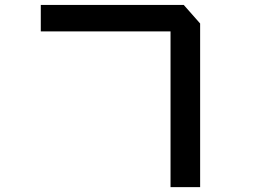

<svg xmlns="http://www.w3.org/2000/svg" viewBox="-20 -690 1040 779"><path d="M145.5 -562.5V-669.9H725.6L792 -594.7V69.3H671.9V-562.5Z"/></svg>

Font: Gothic A1
Style: Bold
Weight: 700
Version: Version 2.50